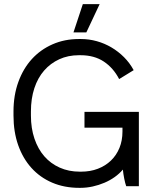

<svg xmlns="http://www.w3.org/2000/svg" viewBox="-20 -897 751 925"><path d="M362 8H367Q397 8 426.5 1.5Q456 -5 483 -16.5Q510 -28 532.5 -44Q555 -60 572 -80Q574 -59 578.5 -36.5Q583 -14 588 0H649V-358H387V-282H570V-263Q570 -220 555.5 -184.5Q541 -149 514.5 -123.5Q488 -98 451.5 -84Q415 -70 371 -70H364Q311 -70 267.5 -89.5Q224 -109 193.5 -144Q163 -179 146 -229Q129 -279 129 -340V-360Q129 -422 145.5 -472Q162 -522 192.5 -557Q223 -592 265.5 -611.5Q308 -631 360 -631H368Q434 -631 480 -600.5Q526 -570 554 -516L624 -559Q605 -594 577.5 -621.5Q550 -649 517 -668.5Q484 -688 446.5 -698.5Q409 -709 370 -709H360Q291 -709 233 -683.5Q175 -658 133.5 -612.5Q92 -567 68.5 -502.5Q45 -438 45 -360V-341Q45 -262 67.5 -198Q90 -134 131.5 -88Q173 -42 231.5 -17Q290 8 362 8ZM460 -877H379L334 -741H396Z"/></svg>

Font: Fixel Variable
Style: Regular
Weight: 100
Width: 3
Designer: AlfaBravo + MacPaw
Foundry: Kyrylo Tkachov, Marchela Mozhyna, Serhii Makarenko, Maria Weinstein, Zakhar Kryvoshyya
Version: Version 1.211